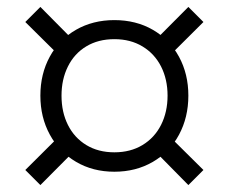

<svg xmlns="http://www.w3.org/2000/svg" viewBox="-20 -600 660 554"><path d="M96.5 -324Q96.5 -386.5 123.5 -436.2Q150.5 -486 199.2 -514Q248 -542 310 -542Q372.5 -542 421 -514Q469.5 -486 496.5 -436.2Q523.5 -386.5 523.5 -324Q523.5 -261.5 496.5 -211.2Q469.5 -161 420.8 -132.8Q372 -104.5 310 -104.5Q248 -104.5 199.5 -133Q151 -161.5 123.8 -211.5Q96.5 -261.5 96.5 -324ZM463.5 -324Q463.5 -371 444.8 -408Q426 -445 391.2 -466Q356.5 -487 310 -487Q263.5 -487 229 -466.2Q194.5 -445.5 176 -408.2Q157.5 -371 157.5 -324Q157.5 -276.5 176 -239.5Q194.5 -202.5 229 -181.5Q263.5 -160.5 310 -160.5Q356.5 -160.5 391.2 -181.5Q426 -202.5 444.8 -239.8Q463.5 -277 463.5 -324ZM464.5 -211 567 -109.5 523.5 -66 422 -169ZM419.5 -475.5 523.5 -580 567 -536.5 462.5 -432.5ZM96.5 -580 198 -477.5 155.5 -435 53 -536.5ZM53 -109.5 157.5 -213.5 200.5 -170.5 96.5 -66Z"/></svg>

Font: Monaspace Neon Var ExtraLight
Style: Regular
Weight: 200
Designer: Riley Cran and the Lettermatic Team
Version: Version 1.200 (Monaspace Neon Var)